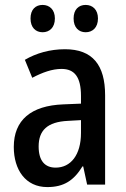

<svg xmlns="http://www.w3.org/2000/svg" viewBox="-20 -750 513 780"><path d="M104 -675C104 -638 125 -619 153 -619C181 -619 203 -638 203 -675C203 -711 181 -730 153 -730C125 -730 104 -712 104 -675ZM279 -675C279 -638 300 -619 328 -619C356 -619 378 -638 378 -675C378 -711 356 -730 328 -730C300 -730 279 -712 279 -675ZM244 -550C183 -550 127 -534 81 -507L111 -434C153 -456 192 -470 230 -470C283 -470 309 -437 309 -360V-329L237 -326C106 -321 36 -262 36 -153C36 -60 84 10 172 10C240 10 280 -17 315 -74H318L334 0H407V-363C407 -486 356 -550 244 -550ZM256 -259 309 -262V-210C309 -120 267 -69 206 -69C163 -69 137 -96 137 -155C137 -220 172 -255 256 -259Z"/></svg>

Font: Noto Sans Armenian Condensed Medium
Style: Regular
Weight: 500
Width: 3
Designer: Monotype Design Team
Foundry: Monotype Imaging Inc.
Version: Version 2.008